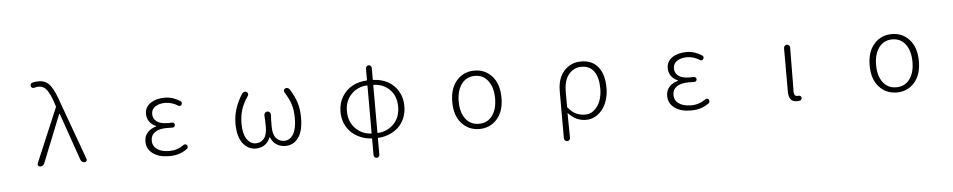

<svg xmlns="http://www.w3.org/2000/svg" viewBox="-49 -1220 9097 1833"><g transform="rotate(-5 4500.0 -303.5)"><path d="M332 -20.5Q326.2 -7.8 314.5 -1Q305.7 3.9 294.9 3.9Q292 3.9 290 3.9Q278.3 2.9 272.5 -7.8Q269.5 -13.7 269.5 -18.6Q269.5 -23.4 271.5 -28.3L490.2 -545.9Q492.2 -549.8 491.2 -554.7L484.4 -576.2Q454.1 -670.9 422.9 -713.9Q391.6 -756.8 342.8 -756.8Q322.3 -756.8 302.7 -750Q292 -747.1 282.7 -751Q273.4 -754.9 269.5 -764.6Q268.6 -769.5 268.6 -774.4Q268.6 -780.3 270.5 -786.1Q275.4 -796.9 286.1 -799.8Q314.5 -807.6 349.6 -807.6Q418.9 -807.6 460 -752.4Q501 -697.3 541 -574.2L739.3 -28.3Q740.2 -24.4 740.2 -21.5Q740.2 -14.6 736.3 -8.8Q729.5 0 718.8 0Q705.1 0 693.8 -7.8Q682.6 -15.6 678.7 -29.3L522.5 -478.5Q521.5 -481.4 519 -481.4Q516.6 -481.4 515.6 -478.5Z M1527.3 12.7Q1430.7 12.7 1372.1 -30.3Q1313.5 -73.2 1313.5 -144.5Q1313.5 -199.2 1345.2 -232.9Q1377 -266.6 1425.8 -279.3Q1427.7 -280.3 1427.7 -282.7Q1427.7 -285.2 1425.8 -286.1Q1385.7 -302.7 1363.8 -335Q1341.8 -367.2 1341.8 -407.2Q1341.8 -473.6 1396 -510.3Q1450.2 -546.9 1533.2 -546.9Q1610.4 -546.9 1680.7 -501Q1689.5 -495.1 1691.4 -485.4Q1693.4 -475.6 1687.5 -466.8Q1682.6 -458 1672.9 -456.1Q1663.1 -454.1 1655.3 -460Q1595.7 -497.1 1534.2 -497.1Q1475.6 -497.1 1438 -472.2Q1400.4 -447.3 1400.4 -401.4Q1400.4 -356.4 1436 -329.6Q1471.7 -302.7 1544.9 -302.7Q1568.4 -302.7 1582 -303.7Q1592.8 -303.7 1600.1 -296.9Q1607.4 -290 1607.4 -279.8Q1607.4 -269.5 1600.1 -262.2Q1592.8 -254.9 1582 -255.9Q1553.7 -256.8 1529.3 -256.8Q1453.1 -256.8 1413.6 -228.5Q1374 -200.2 1374 -149.4Q1374 -96.7 1417 -66.4Q1460 -36.1 1535.2 -36.1Q1610.4 -36.1 1672.9 -81.1Q1680.7 -87.9 1690.9 -85.9Q1701.2 -84 1707 -76.2Q1710.9 -69.3 1710.9 -61.5Q1710.9 -47.9 1700.2 -40Q1660.2 -11.7 1620.1 0.5Q1580.1 12.7 1527.3 12.7Z M2359.4 12.7Q2283.2 12.7 2233.9 -52.7Q2184.6 -118.2 2184.6 -242.2Q2184.6 -384.8 2274.4 -522.5Q2281.2 -533.2 2293.9 -536.1Q2297.9 -537.1 2301.8 -537.1Q2309.6 -537.1 2316.4 -533.2Q2327.1 -527.3 2329.6 -516.1Q2332 -504.9 2325.2 -495.1Q2282.2 -432.6 2262.2 -372.1Q2242.2 -311.5 2242.2 -232.4Q2242.2 -139.6 2276.4 -88.4Q2310.5 -37.1 2362.3 -37.1Q2409.2 -37.1 2439.9 -72.3Q2470.7 -107.4 2470.7 -185.5Q2470.7 -247.1 2466.8 -295.9Q2465.8 -309.6 2475.1 -319.8Q2484.4 -330.1 2498 -330.1Q2511.7 -330.1 2521 -319.8Q2530.3 -309.6 2529.3 -295.9Q2526.4 -246.1 2526.4 -185.5Q2526.4 -106.4 2557.6 -71.8Q2588.9 -37.1 2634.8 -37.1Q2688.5 -37.1 2721.2 -88.9Q2753.9 -140.6 2753.9 -242.2Q2753.9 -321.3 2735.8 -377.4Q2717.8 -433.6 2676.8 -497.1Q2669.9 -506.8 2672.9 -518.1Q2675.8 -529.3 2686.5 -534.2Q2693.4 -538.1 2701.2 -538.1Q2705.1 -538.1 2709 -536.1Q2721.7 -533.2 2728.5 -522.5Q2770.5 -458 2792 -393.1Q2813.5 -328.1 2813.5 -244.1Q2813.5 -116.2 2766.6 -51.8Q2719.7 12.7 2640.6 12.7Q2595.7 12.7 2558.1 -10.7Q2520.5 -34.2 2502 -80.1Q2501 -82 2499 -82Q2497.1 -82 2496.1 -80.1Q2477.5 -34.2 2441.4 -10.7Q2405.3 12.7 2359.4 12.7Z M3532.2 -495.1Q3527.3 -495.1 3527.3 -491.2V-38.1Q3527.3 -34.2 3532.2 -34.2Q3622.1 -39.1 3684.1 -102.1Q3746.1 -165 3746.1 -266.6Q3746.1 -368.2 3686 -429.7Q3626 -491.2 3532.2 -495.1ZM3466.8 -34.2Q3471.7 -34.2 3471.7 -38.1V-491.2Q3471.7 -495.1 3466.8 -495.1Q3377.9 -491.2 3316.4 -428.7Q3254.9 -366.2 3254.9 -266.6Q3254.9 -166 3316.4 -102.5Q3377.9 -39.1 3466.8 -34.2ZM3527.3 -657.2V-546.9Q3527.3 -542 3532.2 -542Q3606.4 -540 3668 -507.8Q3729.5 -475.6 3767.6 -412.6Q3805.7 -349.6 3805.7 -266.6Q3805.7 -203.1 3782.7 -150.4Q3759.8 -97.7 3721.7 -63.5Q3683.6 -29.3 3634.8 -9.8Q3585.9 9.8 3532.2 12.7Q3527.3 12.7 3527.3 17.6V172.9Q3527.3 184.6 3519.5 192.9Q3511.7 201.2 3500 201.2Q3488.3 201.2 3480 192.9Q3471.7 184.6 3471.7 172.9V17.6Q3471.7 12.7 3467.8 12.7Q3414.1 9.8 3365.2 -9.8Q3316.4 -29.3 3277.8 -64Q3239.3 -98.6 3216.3 -150.9Q3193.4 -203.1 3193.4 -266.6Q3193.4 -348.6 3232.9 -412.1Q3272.5 -475.6 3333.5 -507.3Q3394.5 -539.1 3467.8 -542Q3471.7 -542 3471.7 -546.9V-657.2Q3471.7 -668.9 3480 -677.2Q3488.3 -685.5 3500 -685.5Q3511.7 -685.5 3519.5 -677.2Q3527.3 -668.9 3527.3 -657.2Z M4501 12.7Q4398.4 12.7 4331.5 -61.5Q4264.6 -135.7 4264.6 -265.6Q4264.6 -397.5 4331.1 -472.2Q4397.5 -546.9 4501 -546.9Q4603.5 -546.9 4669.9 -472.2Q4736.3 -397.5 4736.3 -265.6Q4736.3 -135.7 4669.9 -61.5Q4603.5 12.7 4501 12.7ZM4501 -37.1Q4582 -37.1 4628.4 -99.1Q4674.8 -161.1 4674.8 -265.6Q4674.8 -370.1 4627.9 -433.1Q4581.1 -496.1 4501 -496.1Q4419.9 -496.1 4373 -433.1Q4326.2 -370.1 4326.2 -265.6Q4326.2 -161.1 4373 -99.1Q4419.9 -37.1 4501 -37.1Z M5295.9 170.9V-279.3Q5295.9 -405.3 5360.8 -475.1Q5425.8 -544.9 5522.5 -544.9Q5629.9 -544.9 5686.5 -472.7Q5743.2 -400.4 5743.2 -273.4Q5743.2 -207 5724.6 -151.9Q5706.1 -96.7 5675.3 -60.5Q5644.5 -24.4 5605.5 -4.9Q5566.4 14.6 5524.4 14.6Q5424.8 14.6 5354.5 -64.5Q5353.5 -65.4 5352.5 -64.9Q5351.6 -64.5 5351.6 -63.5Q5353.5 62.5 5354.5 170.9Q5355.5 183.6 5346.7 192.4Q5337.9 201.2 5325.7 201.2Q5313.5 201.2 5304.7 192.4Q5295.9 183.6 5295.9 170.9ZM5519.5 -36.1Q5588.9 -36.1 5636.2 -102.1Q5683.6 -168 5683.6 -273.4Q5683.6 -375 5643.1 -434.6Q5602.5 -494.1 5520.5 -494.1Q5449.2 -494.1 5400.9 -436.5Q5352.5 -378.9 5352.5 -269.5V-126Q5352.5 -121.1 5355.5 -118.2Q5395.5 -70.3 5434.6 -53.2Q5473.6 -36.1 5519.5 -36.1Z M6527.3 12.7Q6430.7 12.7 6372.1 -30.3Q6313.5 -73.2 6313.5 -144.5Q6313.5 -199.2 6345.2 -232.9Q6377 -266.6 6425.8 -279.3Q6427.7 -280.3 6427.7 -282.7Q6427.7 -285.2 6425.8 -286.1Q6385.7 -302.7 6363.8 -335Q6341.8 -367.2 6341.8 -407.2Q6341.8 -473.6 6396 -510.3Q6450.2 -546.9 6533.2 -546.9Q6610.4 -546.9 6680.7 -501Q6689.5 -495.1 6691.4 -485.4Q6693.4 -475.6 6687.5 -466.8Q6682.6 -458 6672.9 -456.1Q6663.1 -454.1 6655.3 -460Q6595.7 -497.1 6534.2 -497.1Q6475.6 -497.1 6438 -472.2Q6400.4 -447.3 6400.4 -401.4Q6400.4 -356.4 6436 -329.6Q6471.7 -302.7 6544.9 -302.7Q6568.4 -302.7 6582 -303.7Q6592.8 -303.7 6600.1 -296.9Q6607.4 -290 6607.4 -279.8Q6607.4 -269.5 6600.1 -262.2Q6592.8 -254.9 6582 -255.9Q6553.7 -256.8 6529.3 -256.8Q6453.1 -256.8 6413.6 -228.5Q6374 -200.2 6374 -149.4Q6374 -96.7 6417 -66.4Q6460 -36.1 6535.2 -36.1Q6610.4 -36.1 6672.9 -81.1Q6680.7 -87.9 6690.9 -85.9Q6701.2 -84 6707 -76.2Q6710.9 -69.3 6710.9 -61.5Q6710.9 -47.9 6700.2 -40Q6660.2 -11.7 6620.1 0.5Q6580.1 12.7 6527.3 12.7Z M7543 12.7Q7464.8 12.7 7464.8 -85V-503.9Q7464.8 -515.6 7473.6 -524.4Q7482.4 -533.2 7494.6 -533.2Q7506.8 -533.2 7515.6 -524.4Q7524.4 -515.6 7523.4 -503.9Q7519.5 -168 7519.5 -78.1Q7519.5 -37.1 7553.7 -37.1Q7557.6 -37.1 7562.5 -38.1Q7572.3 -39.1 7580.1 -34.2Q7587.9 -29.3 7589.8 -21.5Q7590.8 -17.6 7590.8 -14.6Q7590.8 -7.8 7586.9 -2Q7582 7.8 7572.3 9.8Q7558.6 12.7 7543 12.7Z M8501 12.7Q8398.4 12.7 8331.5 -61.5Q8264.6 -135.7 8264.6 -265.6Q8264.6 -397.5 8331.1 -472.2Q8397.5 -546.9 8501 -546.9Q8603.5 -546.9 8669.9 -472.2Q8736.3 -397.5 8736.3 -265.6Q8736.3 -135.7 8669.9 -61.5Q8603.5 12.7 8501 12.7ZM8501 -37.1Q8582 -37.1 8628.4 -99.1Q8674.8 -161.1 8674.8 -265.6Q8674.8 -370.1 8627.9 -433.1Q8581.1 -496.1 8501 -496.1Q8419.9 -496.1 8373 -433.1Q8326.2 -370.1 8326.2 -265.6Q8326.2 -161.1 8373 -99.1Q8419.9 -37.1 8501 -37.1Z"/></g></svg>

Font: Gen Jyuu Gothic L Monospace Light
Style: Regular
Weight: 300
Designer: [Source Han Sans]
Ryoko NISHIZUKA  (kana & ideographs); Paul D. Hunt (Latin, Greek & Cyrillic); Wenlong ZHANG  (bopomofo
Version: Version 1.002.20150607